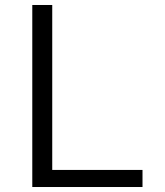

<svg xmlns="http://www.w3.org/2000/svg" viewBox="-20 -750 660 770"><path d="M109.5 0H551.5V-68.5H189.5V-730H109.5Z"/></svg>

Font: Monaspace Neon Light
Style: Regular
Weight: 300
Designer: Riley Cran & the Lettermatic Team
Foundry: Lettermatic
Version: Version 1.200 (Monaspace Neon)